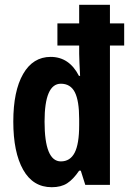

<svg xmlns="http://www.w3.org/2000/svg" viewBox="-20 -780 544 810"><path d="M198.2 9.8Q119.1 9.8 77.6 -64Q36.1 -137.7 36.1 -267.1Q36.1 -396 77.6 -468Q119.1 -540 193.8 -540Q272 -540 313 -460H317.9Q316.4 -490.7 315.2 -514.4Q314 -538.1 314 -553.2V-587.9H222.2V-681.2H314V-759.8H443.8V-681.2H503.9V-587.9H443.8V0H339.8L320.8 -60.1H314Q289.1 -23.4 263.4 -6.8Q237.8 9.8 198.2 9.8ZM236.8 -99.1Q275.9 -99.1 294.9 -135.7Q314 -172.4 314 -252V-277.8Q314 -355 295.7 -390.9Q277.3 -426.8 236.8 -426.8Q168 -426.8 168 -267.1Q168 -99.1 236.8 -99.1Z"/></svg>

Font: Open Sans Condensed
Style: Bold
Weight: 700
Width: 3
Designer: Monotype Design Team
Foundry: Monotype Imaging Inc.
Version: Version 3.003; ttfautohint (v1.8.4)